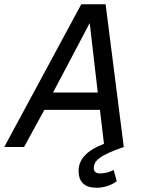

<svg xmlns="http://www.w3.org/2000/svg" viewBox="-43 -696 679 909"><path d="M509.8 162.1Q489.3 177.2 464.1 185.1Q439 192.9 415 192.9Q329.1 192.9 329.1 112.8Q329.1 93.8 335.7 76.2Q342.3 58.6 356.4 42.5Q370.6 26.4 393.6 12Q416.5 -2.4 449.2 -15.1L430.2 -175.8H167L70.8 0H-22.9L341.8 -675.8H457L543 0Q499 15.1 471.4 27.8Q443.8 40.5 428 52.5Q412.1 64.5 406.5 76.2Q400.9 87.9 400.9 100.1Q400.9 112.3 408.7 118.7Q416.5 125 430.2 125Q446.8 125 462.6 121.1Q478.5 117.2 495.1 108.9ZM208 -257.8H419.9L381.8 -586.9Z"/></svg>

Font: Clear Sans
Style: Italic
Weight: 400
Italic angle: -12°
Foundry: Intel Corporation
Version: Version 1.00